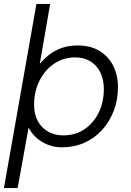

<svg xmlns="http://www.w3.org/2000/svg" viewBox="-33 -740 667 980"><path d="M-13 220 153 -720H223L170 -414Q191 -439 218 -460.5Q245 -482 281.5 -495Q318 -508 364 -508Q429 -508 475 -480Q521 -452 545 -404Q569 -356 569 -296Q569 -230 547.5 -174Q526 -118 487.5 -76Q449 -34 397 -11Q345 12 283 12Q242 12 207 -3Q172 -18 148 -41.5Q124 -65 113 -89L57 220ZM291 -49Q351 -49 397.5 -80Q444 -111 470.5 -164.5Q497 -218 497 -286Q497 -333 479.5 -369.5Q462 -406 429 -426.5Q396 -447 351 -447Q291 -447 243.5 -415Q196 -383 168.5 -328Q141 -273 141 -205Q141 -158 159.5 -123Q178 -88 212 -68.5Q246 -49 291 -49Z"/></svg>

Font: DM Sans 24pt Light
Style: Italic
Weight: 300
Italic angle: -10°
Designer: Colophon Foundry, Jonny Pinhorn
Foundry: Colophon Foundry
Version: Version 4.004;gftools[0.9.30]